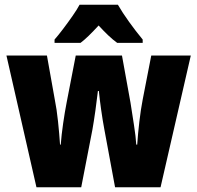

<svg xmlns="http://www.w3.org/2000/svg" viewBox="-20 -786 828 806"><path d="M418 -243Q411 -280 404.5 -326Q398 -372 395 -404H391Q387 -368 380.5 -322Q374 -276 368 -242L321 0H133L7 -553H177L210 -368Q218 -329 223.5 -277Q229 -225 232 -179H235Q238 -219 245 -267.5Q252 -316 260 -357L298 -553H492L528 -354Q535 -308 542.5 -260.5Q550 -213 552 -179H556Q559 -224 565 -275.5Q571 -327 579 -368L615 -553H781L654 0H463ZM475 -766Q494 -733 522 -694Q550 -655 579 -620V-606H472Q454 -619 435 -637Q416 -655 394 -679Q371 -654 352.5 -636Q334 -618 318 -606H209V-620Q224 -637 244.5 -664Q265 -691 284.5 -719Q304 -747 314 -766Z"/></svg>

Font: Noto Sans Lao Looped Condensed Black
Style: Regular
Weight: 900
Width: 3
Designer: Mark Frömberg, Ben Mitchell
Foundry: The Fontpad Ltd
Version: Version 1.002; ttfautohint (v1.8.4.7-5d5b)